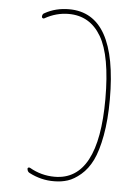

<svg xmlns="http://www.w3.org/2000/svg" viewBox="-53 -782 607 834"><g transform="rotate(5 250.0 -365.0)"><path d="M105.5 -16.6Q95.7 -21.5 94.7 -34.2Q94.7 -38.1 98.1 -39.6Q101.6 -41 105.5 -39.1Q156.2 -9.8 214.8 -9.8Q405.3 -9.8 405.3 -365.2Q405.3 -553.7 356.4 -636.7Q307.6 -719.7 214.8 -719.7Q160.2 -719.7 110.4 -691.4Q107.4 -689.5 103.5 -691.4Q99.6 -693.4 99.6 -697.3Q99.6 -710 109.4 -713.9Q156.2 -740.2 214.8 -740.2Q424.8 -740.2 424.8 -365.2Q424.8 -276.4 412.1 -207.5Q399.4 -138.7 379.4 -98.1Q359.4 -57.6 330.1 -32.7Q300.8 -7.8 273.4 1Q246.1 9.8 214.8 9.8Q158.2 10.7 105.5 -16.6Z"/></g></svg>

Font: Rounded-L Mgen+ 2m thin
Style: Regular
Weight: 100
Designer: [Source Han Sans]
Ryoko NISHIZUKA  (kana & ideographs); Paul D. Hunt (Latin, Greek & Cyrillic); Wenlong ZHANG  (bopomofo
Version: Version 1.059.20150602